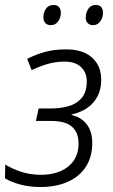

<svg xmlns="http://www.w3.org/2000/svg" viewBox="-20 -740 455 770"><path d="M142 10Q98 10 61 0Q24 -10 0 -25L1 -80Q27 -64 63.5 -51.5Q100 -39 145 -39Q188 -39 221.5 -53Q255 -67 275 -95Q295 -123 295 -165Q295 -208 269 -231.5Q243 -255 185 -255H124L135 -305H184Q221 -305 254 -314Q287 -323 307.5 -347Q328 -371 328 -414Q328 -449 305 -471Q282 -493 239 -493Q215 -493 194 -489Q173 -485 152 -477.5Q131 -470 107 -459L89 -504Q127 -523 163 -532.5Q199 -542 247 -542Q290 -542 321 -527.5Q352 -513 369 -485.5Q386 -458 386 -420Q386 -383 371.5 -354.5Q357 -326 330.5 -307.5Q304 -289 267 -281V-279Q308 -269 329 -240Q350 -211 350 -167Q350 -111 324.5 -71.5Q299 -32 252 -11Q205 10 142 10ZM353 -639Q340 -639 331.5 -647.5Q323 -656 324 -671Q324 -689 334 -704.5Q344 -720 364 -720Q379 -720 386 -711.5Q393 -703 393 -689Q393 -669 382 -654Q371 -639 353 -639ZM184 -639Q170 -639 162 -647.5Q154 -656 154 -671Q154 -689 164 -704.5Q174 -720 195 -720Q205 -720 211.5 -716Q218 -712 221 -705Q224 -698 224 -689Q224 -669 213 -654Q202 -639 184 -639Z"/></svg>

Font: Noto Sans Display Light
Style: Italic
Weight: 300
Italic angle: -12°
Designer: Monotype Design Team
Foundry: Monotype Imaging Inc.
Version: Version 2.003